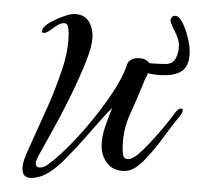

<svg xmlns="http://www.w3.org/2000/svg" viewBox="-20 -255 291 274"><path d="M37 -3Q33 -2 30 -1.5Q27 -1 25 -1Q12 -1 12 -14Q12 -22 17 -34L49 -105Q58 -125 68 -154Q78 -183 78 -208Q78 -212 77 -217Q76 -222 71 -222Q65 -222 56 -215Q47 -208 43 -208Q40 -208 40 -210Q40 -216 49 -221.5Q58 -227 69 -231Q80 -235 85 -235Q99 -235 105.5 -226Q112 -217 112 -204Q112 -190 102.5 -166.5Q93 -143 80 -116.5Q67 -90 54 -67Q41 -44 34 -31Q31 -25 31 -22Q31 -16 37 -16Q43 -16 48 -20Q64 -31 88 -56.5Q112 -82 133 -111.5Q154 -141 161 -162Q164 -172 177 -172Q184 -172 189 -169Q194 -166 194 -160Q194 -158 191.5 -151.5Q189 -145 187 -142Q177 -117 166 -93Q155 -69 155 -43Q155 -33 157 -30.5Q159 -28 163 -28Q171 -28 185 -42Q199 -56 212 -71.5Q225 -87 229 -93Q234 -100 238 -100Q241 -100 241 -98Q241 -94 234 -86Q227 -78 214 -60Q201 -42 186 -26.5Q171 -11 158 -11Q142 -11 133.5 -21.5Q125 -32 125 -47Q125 -60 130.5 -75.5Q136 -91 140 -101Q128 -89 109.5 -67.5Q91 -46 72 -27Q53 -8 37 -3ZM214.1 -147.7Q192.9 -147.7 174.2 -156.5Q171.6 -158.1 171.6 -163.7Q171.6 -169.3 176.7 -168.5Q186.1 -165.3 197.1 -164.5Q208.2 -163.7 216.7 -163.7Q226.9 -163.7 231.2 -172.5Q235.4 -181.3 235.4 -190.1Q235.4 -198.9 229 -211.3Q222.6 -223.7 223.5 -226.9Q225.2 -232.5 229.4 -232.5Q235.4 -232.5 240.1 -223.3Q244.8 -214.1 247.7 -202.1Q250.7 -190.1 250.7 -182.1Q250.7 -163.7 242.2 -155.7Q233.7 -147.7 214.1 -147.7Z"/></svg>

Font: Fuggles
Style: Regular
Weight: 400
Designer: Rob Leuschke
Foundry: Robert E. Leuschke
Version: Version 1.100; ttfautohint (v1.8.3)